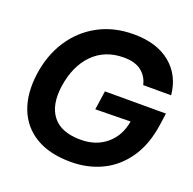

<svg xmlns="http://www.w3.org/2000/svg" viewBox="-127 -841 988 982"><g transform="rotate(20 366.5 -350.0)"><path d="M358 12Q241 12 165.5 -33.5Q90 -79 58.5 -161Q27 -243 42 -352Q57 -459 110 -540Q163 -621 247 -666.5Q331 -712 439 -712Q565 -712 639.5 -650.5Q714 -589 724 -484H572Q562 -529 527.5 -556Q493 -583 432 -583Q329 -583 264 -517Q199 -451 182 -336Q167 -230 213.5 -171Q260 -112 366 -112Q450 -112 506 -159.5Q562 -207 575 -287L384 -284L399 -387H731L722 -323Q706 -211 654.5 -136.5Q603 -62 526.5 -25Q450 12 358 12Z"/></g></svg>

Font: Host Grotesk ExtraBold
Style: Italic
Weight: 800
Italic angle: -8°
Designer: Doğukan Karapınar
Foundry: Element Type
Version: Version 1.003; ttfautohint (v1.8.4.7-5d5b)